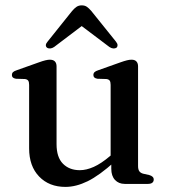

<svg xmlns="http://www.w3.org/2000/svg" viewBox="-20 -704 646 735"><path d="M406 -58V-90.5L403.5 -93.5V-379Q403.5 -390.5 399.8 -395.5Q396 -400.5 387 -401.5L353 -402.5Q344.5 -404 341 -407.5Q337.5 -411 337.5 -417Q337.5 -423.5 341.8 -427.8Q346 -432 357 -435.5L440 -465Q455.5 -470.5 465.5 -473Q475.5 -475.5 483.5 -475.5Q496 -475.5 502.2 -468.8Q508.5 -462 508.5 -450V-68.5Q508.5 -55 513.5 -48.2Q518.5 -41.5 528.5 -39L551 -34Q560 -31.5 564.2 -27.2Q568.5 -23 568.5 -16.5Q568.5 -9 563 -4.5Q557.5 0 546 0H457.5Q434.5 0 420.2 -15.2Q406 -30.5 406 -58ZM91.5 -136V-379Q91.5 -390.5 87.8 -395.5Q84 -400.5 75 -401.5L41 -402.5Q32.5 -404 29 -407.5Q25.5 -411 25.5 -417Q25.5 -423.5 29.8 -427.8Q34 -432 45 -435.5L128 -465Q144.5 -471 154.2 -473.2Q164 -475.5 170.5 -475.5Q184 -475.5 190.2 -468.8Q196.5 -462 196.5 -450V-152Q196.5 -102 221 -77.2Q245.5 -52.5 285.5 -52.5Q310.5 -52.5 339 -65.2Q367.5 -78 400.5 -106L422 -124L441 -104.5L419.5 -85.5Q360 -32 315.5 -10.2Q271 11.5 230.5 11.5Q168 11.5 129.8 -28.2Q91.5 -68 91.5 -136ZM313 -619.5H272.5L399 -524Q406.5 -519 413.8 -518.5Q421 -518 426 -521.5Q430 -525 430 -531Q430 -537 424 -544.5L329.5 -662Q320.5 -672.5 312.5 -678Q304.5 -683.5 293 -683.5Q281.5 -683.5 273.2 -678Q265 -672.5 256 -662L162 -544.5Q155.5 -537 155.5 -531Q155.5 -525 160 -521.5Q165 -518 172.2 -518.5Q179.5 -519 187 -524Z"/></svg>

Font: Fraunces Wonky
Style: Regular
Weight: 400
Version: Version 1.000;[b76b70a41]